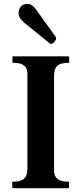

<svg xmlns="http://www.w3.org/2000/svg" viewBox="-20 -982 423 1002"><path d="M337 -688H49C46 -689 45 -688 45 -685V-658C45 -655 46 -654 49 -654C94 -654 123 -641.2 123 -596V-104C123 -50.6 100.7 -34 48 -34C46 -34 45 -34 44 -32V-4C44 -3 44 -2 45 -2C46 0 47 0 48 0H336C338 0 339 0 340 -2V-30C340 -33 339 -34 336 -34C291 -34 262 -48.4 262 -93V-584C262 -637.6 284.4 -654 337 -654C339 -654 340 -654 340 -656C341 -656 341 -657 341 -658V-685C341 -686.9 338.7 -688 337 -688ZM77 -916C77 -904 80 -894 87 -884C94 -876 101 -868 108 -862L239 -756C242 -754 246 -753 249 -753C253.3 -753 260.5 -759 262 -762L270 -772C271 -773 272 -775 272 -776C273 -778 273 -779 273 -780C273 -785 270.7 -788.5 269 -792L167 -934C156.8 -948.5 142.8 -962 122 -962C96.6 -962 77 -941.9 77 -916Z"/></svg>

Font: fbb
Style: Bold
Weight: 400
Designer: David J. Perry, Michael Sharpe
Version: Version 1.045